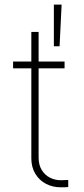

<svg xmlns="http://www.w3.org/2000/svg" viewBox="-20 -794 360 823"><path d="M256.8 -501H145.5V-118.2Q145.5 -87.9 158.4 -66.2Q171.4 -44.4 193.1 -33Q214.8 -21.5 240.2 -21.5L272.5 -22.5V7.8Q265.6 8.8 239.3 8.8Q205.6 8.8 177 -6.1Q148.4 -21 131.3 -49.3Q114.3 -77.6 114.3 -115.2V-501H36.1V-530.3H114.3V-657.2H145.5V-530.3H256.8ZM210.9 -774.4H244.1L235.4 -595.7H210.9Z"/></svg>

Font: Pretendard JP Thin
Style: Regular
Weight: 100
Designer: Base glyphs from Inter by Rasmus Andersson; Hangeul glyphs from Noto Sans CJK(Source Han Sans) by Jang Soo-young and Kan
Foundry: Kil Hyung-jin
Version: Version 1.309